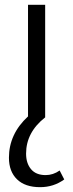

<svg xmlns="http://www.w3.org/2000/svg" viewBox="-20 -486 303 795"><path d="M227 220 246 257Q202 289 146 289Q84 289 50.5 256.5Q17 224 17 167Q17 69 96 -4V-466H167V0Q88 62 88 150Q88 190 108.5 214.5Q129 239 169 239Q200 239 227 220Z"/></svg>

Font: EauTestSC
Style: Regular
Weight: 400
Designer: Christian Thalmann (Catharsis Fonts)
Version: Version 0.001;PS 000.001;hotconv 1.0.88;makeotf.lib2.5.64775